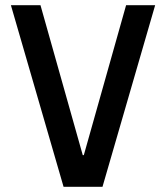

<svg xmlns="http://www.w3.org/2000/svg" viewBox="-20 -720 640 740"><path d="M225 0H375L578 -700H466L303 -122H299L136 -700H22Z"/></svg>

Font: CommitMono
Style: 600Regular
Weight: 600
Monospace: yes
Designer: Eigil Nikolajsen
Foundry: Eigil Nikolajsen
Version: Version 1.143